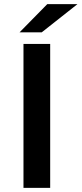

<svg xmlns="http://www.w3.org/2000/svg" viewBox="-20 -914 397 934"><path d="M75.2 -756.8 210 -894H356.9L183.1 -756.8ZM94.2 0V-700.2H224.1V0Z"/></svg>

Font: Montserrat SemiBold
Style: Regular
Weight: 600
Designer: Julieta Ulanovsky
Foundry: Julieta Ulanovsky
Version: Version 7.200